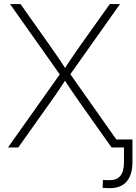

<svg xmlns="http://www.w3.org/2000/svg" viewBox="-20 -748 692 974"><path d="M20.5 0 294.9 -387.2V-354L30.8 -727.5H84L228 -523.9Q244.1 -501 258.5 -480Q272.9 -459 287.4 -438Q301.8 -417 315.9 -394H304.2Q318.8 -417 332.8 -438Q346.7 -459 361.3 -480Q376 -501 392.1 -523.9L537.1 -727.5H588.9L325.2 -355V-388.2L598.6 0H545.9L387.7 -223.6Q372.6 -245.1 358.6 -265.4Q344.7 -285.6 331.1 -305.9Q317.4 -326.2 303.2 -348.1H315.9Q302.2 -326.7 288.6 -306.2Q274.9 -285.6 261 -265.4Q247.1 -245.1 231.4 -223.6L72.8 0ZM536.6 206.5Q526.9 206.5 517.6 206.1Q508.3 205.6 500.5 204.6L502.4 164.6Q510.3 165.5 519 165.8Q527.8 166 536.6 166Q572.8 166 590.8 143.8Q608.9 121.6 608.9 75.2V0H561.5V-40.5H651.9V73.7Q651.9 138.7 622.8 172.6Q593.8 206.5 536.6 206.5Z"/></svg>

Font: Inter 24pt ExtraLight
Style: Regular
Weight: 250
Designer: Rasmus Andersson
Foundry: rsms
Version: Version 4.001;git-66647c0bb